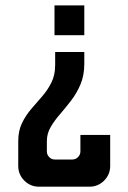

<svg xmlns="http://www.w3.org/2000/svg" viewBox="-20 -704 484 724"><path d="M185.5 -683.6H297.9V-571.3H185.5ZM395.5 -78.1Q395.5 -45.9 372.6 -22.9Q349.6 0 317.4 0H127Q94.7 0 71.8 -22.9Q48.8 -45.9 48.8 -78.1V-171.9Q48.8 -210.9 63 -240Q77.1 -269 97.7 -293Q118.2 -316.9 138.9 -340.6Q159.7 -364.3 173.8 -392.6Q188 -420.9 188 -459V-507.8H297.9V-463.9Q297.9 -419.9 283.7 -386.2Q269.5 -352.5 248.3 -325Q227.1 -297.4 206.1 -273.2Q185.1 -249 170.9 -224.6Q156.7 -200.2 156.7 -171.9V-133.3Q156.7 -120.6 165.5 -111.6Q174.3 -102.5 187 -102.5H252.4Q265.1 -102.5 274.2 -111.6Q283.2 -120.6 283.2 -133.3V-195.3H395.5Z"/></svg>

Font: California Gothic
Style: Regular
Weight: 400
Version: Version 2.2;